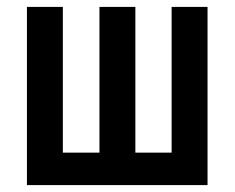

<svg xmlns="http://www.w3.org/2000/svg" viewBox="-20 -536 680 556"><path d="M58 -516H162V-94H268V-516H372V-94H477V-516H581V0H58Z"/></svg>

Font: Writer SemiBold
Style: Regular
Weight: 600
Monospace: yes
Designer: Mike Abbink, Paul van der Laan, Pieter van Rosmalen
Foundry: Bold Monday
Version: Version 2.001 2020